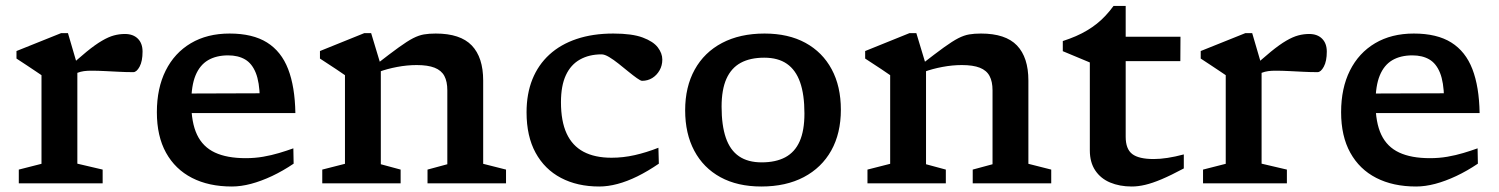

<svg xmlns="http://www.w3.org/2000/svg" viewBox="-20 -634 5185 664"><path d="M412 -516.5Q440.5 -516.5 456.8 -500.2Q473 -484 473 -455.5Q473 -422.5 462.8 -403.5Q452.5 -384.5 441 -384.5Q415.5 -384.5 391.2 -385.8Q367 -387 343 -388.2Q319 -389.5 294.5 -389.5Q281.5 -389.5 270.2 -388Q259 -386.5 247.2 -382Q235.5 -377.5 221.5 -369L206 -390Q249 -430.5 279.5 -455.2Q310 -480 332.8 -493.2Q355.5 -506.5 374.2 -511.5Q393 -516.5 412 -516.5ZM247.5 -408.5V-68L335 -47.5V0H45V-47.5L123.5 -67.5V-374Q117 -378.5 103.5 -387.5Q90 -396.5 72.8 -408Q55.5 -419.5 37 -431.5V-457.5L191.5 -519.5H215Z M774 -518Q854 -518 903.5 -487Q953 -456 976.5 -395Q1000 -334 1001.5 -243H618.5L616 -310.5L911 -311.5L878.5 -294.5Q877.5 -350 864.5 -382.2Q851.5 -414.5 827.5 -428.5Q803.5 -442.5 769 -442.5Q728 -442.5 699.5 -425.8Q671 -409 656.2 -373.2Q641.5 -337.5 641.5 -278.5Q641.5 -210 661.5 -168Q681.5 -126 723.2 -106.5Q765 -87 829.5 -87Q861.5 -87 890.2 -92Q919 -97 945 -104.8Q971 -112.5 994.5 -121L995.5 -68Q958.5 -43 920.8 -25.2Q883 -7.5 848 1.8Q813 11 782 11Q702 11 644 -18.8Q586 -48.5 554.2 -105.8Q522.5 -163 522.5 -246Q522.5 -329 553 -390Q583.5 -451 640 -484.5Q696.5 -518 774 -518Z M1297 -408.5V-66L1365.5 -47.5V0H1094.5V-47.5L1173 -67.5V-374Q1165 -380 1142.5 -394.8Q1120 -409.5 1086.5 -431.5V-457.5L1240 -519.5H1263.5ZM1458.5 -47.5 1527 -66V-321.5Q1527 -352 1516.8 -371.2Q1506.5 -390.5 1483 -399.8Q1459.5 -409 1421 -409Q1388 -409 1353.5 -402.5Q1319 -396 1290.5 -385.5L1281.5 -411.5Q1329 -448.5 1358.8 -470Q1388.5 -491.5 1408.5 -501.8Q1428.5 -512 1446.2 -515Q1464 -518 1487 -518Q1572 -518 1611.5 -476.8Q1651 -435.5 1651 -355.5V-67.5L1730 -47.5V0H1458.5Z M2101 -518Q2166 -518 2202.8 -504.2Q2239.5 -490.5 2255 -470Q2270.5 -449.5 2270.5 -428Q2270.5 -407.5 2261 -390.8Q2251.5 -374 2235.8 -364.2Q2220 -354.5 2200.5 -354.5Q2195.5 -354.5 2182.5 -363.8Q2169.5 -373 2153 -386.5Q2136.5 -400 2119.2 -413.8Q2102 -427.5 2086.5 -436.8Q2071 -446 2060.5 -446Q2017.5 -446 1985.8 -428.2Q1954 -410.5 1937 -374Q1920 -337.5 1920 -280.5Q1920 -215 1939.5 -172.5Q1959 -130 1998 -109.2Q2037 -88.5 2095 -88.5Q2135 -88.5 2175 -97.5Q2215 -106.5 2257 -123L2258.5 -68Q2220.5 -42 2184.5 -24.2Q2148.5 -6.5 2115.5 2.2Q2082.5 11 2052.5 11Q1976.5 11 1920 -18.8Q1863.5 -48.5 1832.2 -105.8Q1801 -163 1801 -245.5Q1801 -309.5 1821.2 -359.8Q1841.5 -410 1880 -445.2Q1918.5 -480.5 1974.2 -499.2Q2030 -518 2101 -518Z M2614 -72.5Q2663 -72.5 2696 -90.2Q2729 -108 2745.5 -145.2Q2762 -182.5 2762 -241.5Q2762 -307 2747 -349.5Q2732 -392 2701.5 -413.2Q2671 -434.5 2623 -434.5Q2574.5 -434.5 2541.8 -416.8Q2509 -399 2492.2 -361.5Q2475.5 -324 2475.5 -265Q2475.5 -200.5 2490.2 -157.5Q2505 -114.5 2535.8 -93.5Q2566.5 -72.5 2614 -72.5ZM2613 11Q2530.5 11 2471.5 -21.2Q2412.5 -53.5 2381 -112.8Q2349.5 -172 2349.5 -252.5Q2349.5 -333.5 2382.5 -393.2Q2415.5 -453 2477.2 -485.5Q2539 -518 2624 -518Q2706.5 -518 2765.5 -485.8Q2824.5 -453.5 2856.2 -394.5Q2888 -335.5 2888 -254.5Q2888 -173 2854.8 -113.5Q2821.5 -54 2759.8 -21.5Q2698 11 2613 11Z M3182.5 -408.5V-66L3251 -47.5V0H2980V-47.5L3058.5 -67.5V-374Q3050.5 -380 3028 -394.8Q3005.5 -409.5 2972 -431.5V-457.5L3125.5 -519.5H3149ZM3344 -47.5 3412.5 -66V-321.5Q3412.5 -352 3402.2 -371.2Q3392 -390.5 3368.5 -399.8Q3345 -409 3306.5 -409Q3273.5 -409 3239 -402.5Q3204.5 -396 3176 -385.5L3167 -411.5Q3214.5 -448.5 3244.2 -470Q3274 -491.5 3294 -501.8Q3314 -512 3331.8 -515Q3349.5 -518 3372.5 -518Q3457.5 -518 3497 -476.8Q3536.5 -435.5 3536.5 -355.5V-67.5L3615.5 -47.5V0H3344Z M3873 -161Q3873 -118.5 3895.8 -101.2Q3918.5 -84 3970 -84Q3992 -84 4018 -88Q4044 -92 4074 -100V-51.5Q4029 -27.5 3997 -14Q3965 -0.5 3940.5 5.2Q3916 11 3894 11Q3852 11 3819.2 -2.8Q3786.5 -16.5 3767.8 -44.5Q3749 -72.5 3749 -114V-418L3655.5 -457V-492Q3680 -500 3700.8 -509Q3721.5 -518 3739.5 -528.8Q3757.5 -539.5 3773.2 -552Q3789 -564.5 3803.2 -579.8Q3817.5 -595 3831 -613.5H3873V-491ZM3824 -422.5 3827 -507H4062.5L4062 -422.5Z M4507.5 -516.5Q4536 -516.5 4552.2 -500.2Q4568.5 -484 4568.5 -455.5Q4568.5 -422.5 4558.2 -403.5Q4548 -384.5 4536.5 -384.5Q4511 -384.5 4486.8 -385.8Q4462.5 -387 4438.5 -388.2Q4414.5 -389.5 4390 -389.5Q4377 -389.5 4365.8 -388Q4354.5 -386.5 4342.8 -382Q4331 -377.5 4317 -369L4301.5 -390Q4344.5 -430.5 4375 -455.2Q4405.5 -480 4428.2 -493.2Q4451 -506.5 4469.8 -511.5Q4488.5 -516.5 4507.5 -516.5ZM4343 -408.5V-68L4430.5 -47.5V0H4140.5V-47.5L4219 -67.5V-374Q4212.5 -378.5 4199 -387.5Q4185.5 -396.5 4168.2 -408Q4151 -419.5 4132.5 -431.5V-457.5L4287 -519.5H4310.5Z M4869.5 -518Q4949.5 -518 4999 -487Q5048.5 -456 5072 -395Q5095.5 -334 5097 -243H4714L4711.5 -310.5L5006.5 -311.5L4974 -294.5Q4973 -350 4960 -382.2Q4947 -414.5 4923 -428.5Q4899 -442.5 4864.5 -442.5Q4823.5 -442.5 4795 -425.8Q4766.5 -409 4751.8 -373.2Q4737 -337.5 4737 -278.5Q4737 -210 4757 -168Q4777 -126 4818.8 -106.5Q4860.5 -87 4925 -87Q4957 -87 4985.8 -92Q5014.5 -97 5040.5 -104.8Q5066.5 -112.5 5090 -121L5091 -68Q5054 -43 5016.2 -25.2Q4978.5 -7.5 4943.5 1.8Q4908.5 11 4877.5 11Q4797.5 11 4739.5 -18.8Q4681.5 -48.5 4649.8 -105.8Q4618 -163 4618 -246Q4618 -329 4648.5 -390Q4679 -451 4735.5 -484.5Q4792 -518 4869.5 -518Z"/></svg>

Font: Newsreader 7pt Medium
Style: Regular
Weight: 500
Designer: Hugues Gentile
Foundry: Production Type
Version: Version 1.003